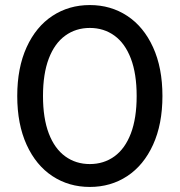

<svg xmlns="http://www.w3.org/2000/svg" viewBox="-20 -728 707 756"><path d="M47.9 -350Q47.9 -461.1 84.8 -542Q121.7 -622.9 186.5 -665.5Q251.3 -708.1 333.7 -708.1Q416.1 -708.1 480.9 -665.5Q545.7 -622.9 582.6 -542Q619.6 -461.1 619.6 -350Q619.6 -238.9 582.6 -158Q545.7 -77.1 480.9 -34.5Q416.1 8.1 333.7 8.1Q251.3 8.1 186.5 -34.5Q121.7 -77.1 84.8 -158Q47.9 -238.9 47.9 -350ZM518.1 -350Q518.1 -437.3 495.3 -497.4Q472.4 -557.4 430.6 -587.7Q388.7 -618 333.7 -618Q278.7 -618 236.9 -587.7Q195 -557.4 172.1 -497.4Q149.3 -437.3 149.3 -350Q149.3 -262.7 172.1 -202.6Q195 -142.6 236.9 -112.3Q278.7 -82 333.7 -82Q388.7 -82 430.6 -112.3Q472.4 -142.6 495.3 -202.6Q518.1 -262.7 518.1 -350Z"/></svg>

Font: iiserrat Thin
Style: Regular
Weight: 100
Designer: Akira Ohta
Foundry: Akira Ohta
Version: Version 1.200;Glyphs 3.3.1 (3343)